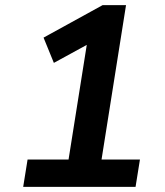

<svg xmlns="http://www.w3.org/2000/svg" viewBox="-20 -725 640 745"><path d="M70 0 87 -106H246L324 -597L392 -592L189 -481L149 -579L378 -705H469L374 -106H523L506 0Z"/></svg>

Font: Nunito Sans 12pt ExtraLight
Style: Italic
Weight: 200
Italic angle: -9°
Designer: Vernon Adams
Foundry: Vernon Adams
Version: Version 3.101;gftools[0.9.27]